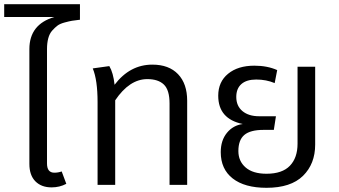

<svg xmlns="http://www.w3.org/2000/svg" viewBox="-39 -881 1617 915"><path d="M342 -787Q316 -784 304 -782Q292 -780 269.5 -774Q247 -768 235 -759Q223 -750 210 -735.5Q197 -721 191 -698.5Q185 -676 185 -647V-102Q185 -58 220 -58Q238 -58 255 -64L277 -5Q245 12 207 12Q158 12 129.5 -17Q101 -46 101 -100V-647Q101 -765 220 -800H-19V-861H342Z M687 -573Q766 -573 809.5 -527.5Q853 -482 853 -401V0H769V-388Q769 -452 742 -478Q715 -504 663 -504Q578 -504 510 -403V-125V0H426V-171V-394Q426 -500 403 -555L482 -566Q501 -534 507 -477Q580 -573 687 -573Z M1379 -563H1463V-192Q1463 -100 1405 -43Q1347 14 1231 14Q1127 14 1070 -30.5Q1013 -75 1013 -156Q1013 -212 1042.5 -248Q1072 -284 1118 -290Q1001 -314 1001 -425Q1001 -491 1048 -529.5Q1095 -568 1173 -568Q1235 -568 1282 -547L1270 -485Q1230 -502 1182 -502Q1136 -502 1111.5 -480.5Q1087 -459 1087 -419Q1087 -376 1116.5 -351.5Q1146 -327 1196 -327H1276L1266 -262H1217Q1154 -262 1125.5 -238Q1097 -214 1097 -161Q1097 -113 1131.5 -83Q1166 -53 1231 -53Q1306 -53 1342.5 -91Q1379 -129 1379 -196Z"/></svg>

Font: FiraGO Book
Style: Regular
Weight: 350
Designer: bBox Type
Foundry: bBox Type GmbH
Version: Version 1.001;PS 001.001;hotconv 1.0.88;makeotf.lib2.5.64775